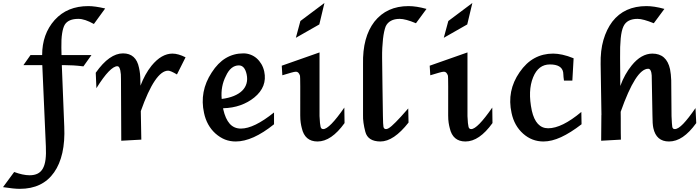

<svg xmlns="http://www.w3.org/2000/svg" viewBox="-183 -919 4600 1263"><path d="M-89.8 212.4Q-62 222.7 -36.4 228.3Q-10.7 233.9 11.7 233.9Q43 233.9 64.5 223.1Q85.9 212.4 98.9 189.5Q111.8 166.5 116.5 130.4Q121.1 94.2 118.7 43.5L95.2 -490.7H-28.8L17.6 -556.6H94.2Q94.2 -694.8 176.3 -787.1Q218.8 -834 273.9 -856.4Q329.1 -878.9 397.9 -878.9Q419.9 -878.9 447.5 -875Q475.1 -871.1 508.8 -863.3L434.6 -761.2Q403.8 -778.3 378.9 -786.6Q354 -794.9 332.5 -794.9Q267.1 -794.9 243.2 -756.8Q231.4 -736.8 225.6 -699Q219.7 -661.1 220.7 -606.9L221.7 -556.6H418.5L365.7 -482.4Q331.5 -486.8 299.3 -488.8Q267.1 -490.7 235.8 -490.7H223.6L239.7 -86.4Q244.1 10.7 227.1 86.4Q210 162.1 172.9 214.8Q97.2 323.2 -53.2 323.2Q-73.7 323.2 -100.6 320.3Q-127.4 317.4 -163.1 312Z M614.7 6.8 612.8 -397.5Q613.3 -415 612.1 -429.9Q610.8 -444.8 608.4 -456.1Q605 -470.2 600.6 -476.8Q596.2 -483.4 588.9 -483.4Q565.9 -483.4 531.5 -448Q497.1 -412.6 451.2 -338.9L446.8 -440.4Q492.2 -504.9 537.1 -536.4Q582 -567.9 626 -567.9Q712.4 -567.9 731.4 -473.1Q740.2 -435.5 740.2 -391.1L741.2 -355.5Q755.4 -393.1 773.2 -425.5Q791 -458 813.5 -486.3Q847.2 -527.3 881.6 -546.9Q916 -566.4 951.2 -566.4Q989.3 -566.4 1037.6 -542L981 -429.2Q939 -454.1 923.3 -454.1Q837.4 -454.1 743.2 -188L746.6 -0.5Z M1619.6 -101.6Q1549.8 -45.4 1486.6 -16.8Q1423.3 11.7 1367.7 11.7Q1329.6 11.7 1296.9 -1.2Q1264.2 -14.2 1233.4 -41.5Q1176.8 -93.3 1159.2 -175.8Q1127.9 -317.4 1209.5 -441.9Q1250.5 -505.9 1302.5 -536.9Q1354.5 -567.9 1418 -567.9Q1442.9 -567.9 1465.3 -559.3Q1487.8 -550.8 1505.6 -535.2Q1523.4 -519.5 1536.4 -497.6Q1549.3 -475.6 1555.2 -448.7Q1565.9 -398.4 1549.3 -355.5Q1532.7 -312.5 1489.3 -277.3Q1449.7 -245.1 1398.2 -226.8Q1346.7 -208.5 1284.7 -207L1285.6 -199.7Q1299.8 -136.7 1328.1 -105Q1356.4 -73.2 1401.9 -73.2Q1444.8 -73.2 1499 -99.6Q1553.2 -126 1619.6 -179.2ZM1302.7 -418.5Q1285.6 -385.3 1278.6 -347.9Q1271.5 -310.5 1275.4 -268.1Q1321.3 -273.9 1355.2 -287.8Q1389.2 -301.8 1410.2 -322.5Q1431.2 -343.3 1438.7 -370.4Q1446.3 -397.5 1439.5 -429.7Q1426.8 -488.8 1388.2 -488.8Q1361.8 -488.8 1340.3 -471.4Q1318.8 -454.1 1302.7 -418.5Z M2083.5 -109.4Q1996.6 11.7 1905.8 11.7Q1821.8 11.7 1802.2 -76.7Q1798.3 -90.8 1795.2 -111.1Q1792 -131.3 1792 -160.2Q1793 -411.6 1790.5 -420.9Q1781.7 -447.3 1764.2 -447.3Q1754.4 -447.3 1731.9 -440.9Q1709.5 -434.6 1674.3 -423.8L1670.4 -486.8L1918.9 -574.2V-155.3Q1919.9 -127 1921.9 -109.9Q1923.8 -92.8 1925.8 -85.4Q1929.2 -69.8 1943.4 -69.8Q1983.9 -69.8 2082 -211.4ZM1763.2 -670.4 1793 -780.8 1951.2 -899.4 1917.5 -758.3Z M2504.4 -112.8Q2406.7 11.7 2319.3 11.7Q2236.8 11.2 2220.2 -52Q2203.6 -115.2 2205.1 -162.1V-495.6Q2203.1 -585.9 2221.9 -655.8Q2240.7 -725.6 2279.8 -776.4Q2360.8 -878.9 2504.4 -878.9Q2556.2 -878.9 2622.6 -860.4L2553.2 -766.1Q2484.4 -794.9 2446.3 -794.9Q2412.1 -794.9 2388.7 -782.2Q2365.2 -769.5 2354 -745.1Q2348.6 -731.4 2344 -710.4Q2339.4 -689.5 2336.4 -662.8Q2333.5 -636.2 2331.8 -604.7Q2330.1 -573.2 2330.6 -538.1Q2331.5 -443.4 2333 -346.7Q2334.5 -250 2335.9 -155.3Q2335.9 -127 2337.2 -109.4Q2338.4 -91.8 2339.4 -85Q2342.3 -69.8 2356.4 -69.8Q2370.1 -69.8 2393.8 -90.6Q2417.5 -111.3 2454.6 -151.9L2502.4 -205.6Z M3056.6 -109.4Q2969.7 11.7 2878.9 11.7Q2794.9 11.7 2775.4 -76.7Q2771.5 -90.8 2768.3 -111.1Q2765.1 -131.3 2765.1 -160.2Q2766.1 -411.6 2763.7 -420.9Q2754.9 -447.3 2737.3 -447.3Q2727.5 -447.3 2705.1 -440.9Q2682.6 -434.6 2647.5 -423.8L2643.6 -486.8L2892.1 -574.2V-155.3Q2893.1 -127 2895 -109.9Q2897 -92.8 2898.9 -85.4Q2902.3 -69.8 2916.5 -69.8Q2957 -69.8 3055.2 -211.4ZM2736.3 -670.4 2766.1 -780.8 2924.3 -899.4 2890.6 -758.3Z M3642.6 -101.6Q3569.8 -45.4 3507.8 -16.8Q3445.8 11.7 3392.1 11.7Q3315.9 11.7 3258.3 -39.6Q3199.7 -91.8 3182.1 -175.8Q3149.9 -321.3 3234.9 -443.8Q3277.8 -506.3 3333 -536.4Q3388.2 -566.4 3455.6 -566.4Q3483.4 -566.4 3517.1 -559.1Q3550.8 -551.8 3590.3 -535.6L3582 -388.7H3526.9L3523.9 -412.1Q3522.9 -422.9 3522.7 -430.7Q3522.5 -438.5 3521.5 -443.8Q3512.2 -495.1 3434.1 -495.1Q3358.4 -495.1 3324.2 -411.1Q3287.6 -323.2 3315.4 -190.9Q3341.8 -75.2 3422.9 -75.2Q3512.7 -75.2 3641.1 -182.6Z M3771.5 6.8 3772.9 -162.1 3773.4 -161.1 3768.1 -495.6Q3766.1 -586.4 3786.4 -656Q3806.6 -725.6 3844.7 -776.4Q3884.8 -828.1 3940.9 -853.5Q3997.1 -878.9 4069.3 -878.9Q4094.2 -878.9 4123.3 -874.5Q4152.3 -870.1 4187.5 -860.4L4117.7 -766.1Q4082.5 -780.3 4056.2 -787.6Q4029.8 -794.9 4010.7 -794.9Q3976.6 -794.9 3953.1 -782.7Q3929.7 -770.5 3918 -745.1Q3905.3 -718.3 3900.1 -666.7Q3895 -615.2 3896 -538.1L3897.5 -353.5Q3911.6 -393.1 3930.4 -426.5Q3949.2 -460 3971.7 -487.8Q4003.9 -527.8 4038.3 -547.1Q4072.8 -566.4 4108.4 -566.4Q4202.1 -566.4 4224.6 -463.9Q4227.5 -447.3 4229.7 -429.4Q4231.9 -411.6 4232.4 -391.1L4234.4 -155.3Q4235.4 -127 4236.8 -109.4Q4238.3 -91.8 4239.3 -85Q4241.7 -69.8 4255.9 -69.8Q4277.8 -69.8 4311.3 -104.5Q4344.7 -139.2 4392.1 -208L4397 -109.4Q4352.5 -47.9 4308.3 -18.1Q4264.2 11.7 4217.8 11.7Q4133.8 11.7 4114.7 -76.7Q4108.9 -103 4108.9 -161.1L4104.5 -397.9Q4105 -426.3 4101.6 -441.4Q4099.1 -453.1 4094 -460Q4088.9 -466.8 4081.5 -466.8Q4040 -466.8 3994.9 -395.8Q3949.7 -324.7 3899.9 -183.6Q3900.4 -163.1 3900.4 -139.6Q3900.4 -116.2 3900.4 -92.3Q3900.4 -68.4 3900.6 -44.9Q3900.9 -21.5 3901.4 -0.5Z"/></svg>

Font: IranNastaliq
Style: Regular
Weight: 400
Designer: Hossein Zahedi
Version: Version 1.5